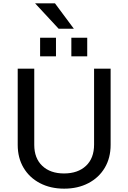

<svg xmlns="http://www.w3.org/2000/svg" viewBox="-20 -1117 768 1149"><path d="M185 -706V-250Q185 -170 233 -124.5Q281 -79 363 -79Q446 -79 494.5 -124.5Q543 -170 543 -252V-706H642V-250Q642 -172 607 -113Q572 -54 509 -21Q446 12 364 12Q282 12 219 -21Q156 -54 121 -113Q86 -172 86 -250V-706ZM315 -891V-780H220V-891ZM502 -891V-780H407V-891ZM422 -945H331L190 -1097H309Z"/></svg>

Font: Museo Sans Medium
Style: Regular
Weight: 500
Designer: Jos Buivenga
Foundry: Jos Buivenga & Rosetta Type Foundry (extension, remastering)
Version: Version 3.600;PS 1.000;hotconv 1.0.88;makeotf.lib2.5.647800;